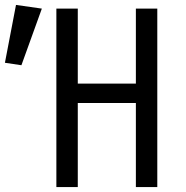

<svg xmlns="http://www.w3.org/2000/svg" viewBox="-134 -760 754 780"><path d="M95 -725H182V-420.5H418V-725H505V0H418V-341.5H182V0H95ZM36 -725 -47 -495 -114 -505 -69 -740Z"/></svg>

Font: JuliaMono
Style: Regular
Weight: 400
Monospace: yes
Designer: cormullion
Foundry: corm
Version: Version 0.055; ttfautohint (v1.8.4)